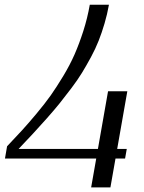

<svg xmlns="http://www.w3.org/2000/svg" viewBox="-20 -812 623 832"><path d="M10.7 -178.2Q49.8 -219.2 75.9 -247.8Q102.1 -276.4 138.4 -319.8Q174.8 -363.3 200 -398.9Q225.1 -434.6 254.2 -482.7Q283.2 -530.8 303.2 -576.4Q323.2 -622.1 341.1 -677.7Q358.9 -733.4 369.1 -791.5H452.1Q444.8 -750.5 433.1 -710.7Q421.4 -670.9 407.7 -636Q394 -601.1 373.8 -563.7Q353.5 -526.4 335 -496.1Q316.4 -465.8 288.8 -429.2Q261.2 -392.6 239 -365Q216.8 -337.4 183.1 -299.3Q149.4 -261.2 124.3 -234.4Q99.1 -207.5 60.5 -166.5H404.3L448.2 -416.5H531.7L487.8 -166.5H529.3L522 -125H480.5L458.5 0H375L397 -125H1.5Z"/></svg>

Font: Resagnicto
Style: Italic
Weight: 500
Italic angle: -10°
Version: Version 0.999